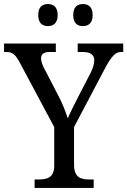

<svg xmlns="http://www.w3.org/2000/svg" viewBox="-24 -929 629 949"><path d="M386 -800C412 -800 434 -814 434 -854C434 -896 412 -909 386 -909C359 -909 338 -896 338 -854C338 -814 359 -800 386 -800ZM213 -800C239 -800 261 -814 261 -854C261 -896 239 -909 213 -909C186 -909 165 -896 165 -854C165 -814 186 -800 213 -800ZM147 0H439V-42H418C376 -42 342 -51 342 -115V-301L497 -595C529 -654 548 -672 575 -672H585V-714H360V-672H385C420 -672 442 -660 442 -631C442 -615 436 -592 424 -569L365 -455C344 -413 322 -372 311 -344C301 -375 286 -415 265 -455L196 -588C188 -602 179 -624 179 -641C179 -658 188 -672 221 -672H252V-714H-4V-672H8C39 -672 53 -658 74 -619L244 -301V-110C244 -51 209 -42 167 -42H147Z"/></svg>

Font: Noto Serif Bengali SemiCondensed
Style: Regular
Weight: 400
Width: 4
Designer: Juan Bruce, Universal Thirst, Indian Type Foundry and the Monotype Design Team.
Foundry: Monotype Imaging Inc.
Version: Version 2.003